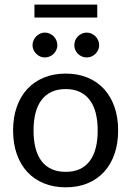

<svg xmlns="http://www.w3.org/2000/svg" viewBox="-20 -803 567 830"><path d="M264.2 -484.9Q316.4 -484.9 358.4 -467.5Q400.4 -450.2 429.7 -418.2Q459 -386.2 474.9 -340.8Q490.7 -295.4 490.7 -239.3Q490.7 -182.6 474.9 -137.2Q459 -91.8 429.7 -59.8Q400.4 -27.8 358.4 -10.5Q316.4 6.8 264.2 6.8Q211.9 6.8 169.7 -10.5Q127.4 -27.8 97.9 -59.8Q68.4 -91.8 52.5 -137.2Q36.6 -182.6 36.6 -239.3Q36.6 -295.4 52.5 -340.8Q68.4 -386.2 97.9 -418.2Q127.4 -450.2 169.7 -467.5Q211.9 -484.9 264.2 -484.9ZM264.2 -60.1Q298.8 -60.1 324.7 -72Q350.6 -84 367.9 -106.9Q385.3 -129.9 393.8 -163.1Q402.3 -196.3 402.3 -238.8Q402.3 -281.2 393.8 -314.5Q385.3 -347.7 367.9 -370.6Q350.6 -393.6 324.7 -405.8Q298.8 -418 264.2 -418Q229 -418 202.9 -405.8Q176.8 -393.6 159.4 -370.6Q142.1 -347.7 133.5 -314.5Q125 -281.2 125 -238.8Q125 -196.3 133.5 -163.1Q142.1 -129.9 159.4 -106.9Q176.8 -84 202.9 -72Q229 -60.1 264.2 -60.1ZM228 -607.4Q228 -596.7 223.6 -587.2Q219.2 -577.6 211.9 -570.3Q204.6 -563 194.6 -558.8Q184.6 -554.7 173.8 -554.7Q163.1 -554.7 153.6 -558.8Q144 -563 136.7 -570.3Q129.4 -577.6 125 -587.2Q120.6 -596.7 120.6 -607.4Q120.6 -618.7 125 -628.7Q129.4 -638.7 136.7 -646Q144 -653.3 153.6 -657.7Q163.1 -662.1 173.8 -662.1Q184.6 -662.1 194.6 -657.7Q204.6 -653.3 211.9 -646Q219.2 -638.7 223.6 -628.7Q228 -618.7 228 -607.4ZM408.7 -607.4Q408.7 -596.7 404.3 -587.2Q399.9 -577.6 392.6 -570.3Q385.3 -563 375.5 -558.8Q365.7 -554.7 355 -554.7Q343.8 -554.7 334 -558.8Q324.2 -563 316.9 -570.3Q309.6 -577.6 305.4 -587.2Q301.3 -596.7 301.3 -607.4Q301.3 -618.7 305.4 -628.7Q309.6 -638.7 316.9 -646Q324.2 -653.3 334 -657.7Q343.8 -662.1 355 -662.1Q365.7 -662.1 375.5 -657.7Q385.3 -653.3 392.6 -646Q399.9 -638.7 404.3 -628.7Q408.7 -618.7 408.7 -607.4ZM128.9 -783.2H400.4V-727.1H128.9Z"/></svg>

Font: Carlito
Style: Regular
Weight: 400
Designer: Lukasz Dziedzic
Foundry: tyPoland Lukasz Dziedzic
Version: Version 1.104